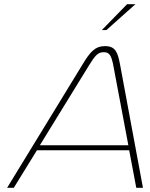

<svg xmlns="http://www.w3.org/2000/svg" viewBox="-20 -900 719 920"><path d="M376 -592 14 0H46L157 -180H599L633 0H665L555 -592C544 -650 533 -679 483 -679C435 -679 411 -650 376 -592ZM171 -204 406 -586C436 -635 450 -650 477 -650C505 -650 514 -633 523 -586L595 -204ZM468 -756H490L629 -880H589Z"/></svg>

Font: LT Wave Thin
Style: Italic
Weight: 100
Designer: Daniel Lyons
Version: Version 2.5 (Glyphs App)